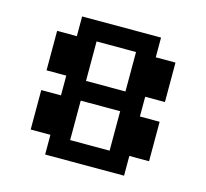

<svg xmlns="http://www.w3.org/2000/svg" viewBox="-91 -712 877 816"><g transform="rotate(15 347.0 -304.0)"><path d="M434 -260.4H260.4V-86.8H434ZM520.8 -607.6V-520.8H607.6V-347.2H520.8V-260.4H607.6V-86.8H520.8V0H173.6V-86.8H86.8V-260.4H173.6V-347.2H86.8V-520.8H173.6V-607.6ZM260.4 -347.2H434V-520.8H260.4Z"/></g></svg>

Font: 8-bit Operator+ 8
Style: Bold
Weight: 700
Designer: GrandChaos9000
Version: Version 1.3.0 - August 1, 2014